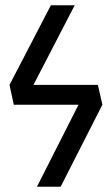

<svg xmlns="http://www.w3.org/2000/svg" viewBox="-20 -708 424 728"><path d="M351.1 -386.2 368.2 -311 210 0H120.1L277.8 -311H32.2L16.1 -386.2L172.9 -688H263.2L106.9 -386.2Z"/></svg>

Font: Fira Sans Compressed Book
Style: Regular
Weight: 350
Width: 1
Designer: Carrois Corporate & Edenspiekermann AG
Foundry: Carrois Corporate GbR & Edenspiekermann AG
Version: Version 4.203;PS 004.203;hotconv 1.0.88;makeotf.lib2.5.64775